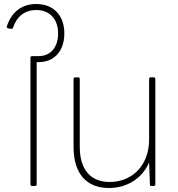

<svg xmlns="http://www.w3.org/2000/svg" viewBox="-20 -928 889 958"><path d="M161 -908C89 -908 37 -868 14 -796C13 -791 15 -788 20 -787L34 -784C39 -783 43 -785 45 -790C64 -847 105 -878 161 -878C228 -878 270 -833 270 -761C270 -692 232 -648 173 -648H140C135 -648 132 -645 132 -640V-8C132 -3 135 0 140 0H155C160 0 163 -3 163 -8V-618H173C251 -618 301 -674 301 -761C301 -851 247 -908 161 -908Z M524 10C616 10 691 -40 724 -118L728 -8C728 -2 731 0 736 0H747C752 0 755 -3 755 -8V-534C755 -539 752 -542 747 -542H732C727 -542 724 -539 724 -534V-232C724 -102 639 -20 527 -20C431 -20 378 -83 378 -195V-534C378 -539 375 -542 370 -542H355C350 -542 347 -539 347 -534V-195C347 -63 410 10 524 10Z"/></svg>

Font: LINE Seed Sans TH Thin
Style: Regular
Weight: 250
Designer: Dalton Maag Ltd | Thai characters by Cadson Demak Co.,Ltd.
Foundry: Dalton Maag Ltd
Version: Version 1.003